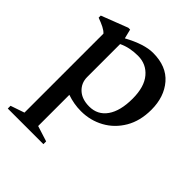

<svg xmlns="http://www.w3.org/2000/svg" viewBox="-193 -561 936 936"><g transform="rotate(45 274.5 -93.0)"><path d="M259.5 235V254H14V235L85.5 210.5V-334Q75.5 -345 57.8 -354Q40 -363 14 -372.5V-387L151 -440H163.5L175.5 -391.5Q262.5 -439 323 -439Q416 -439 464.8 -382.2Q513.5 -325.5 513.5 -237Q513.5 -160 480.8 -104.2Q448 -48.5 393.8 -18.8Q339.5 11 275 11Q226.5 11 179 -5.5V209.5ZM410.5 -210.5Q410.5 -291.5 374.5 -334.2Q338.5 -377 281 -377Q223.5 -377 179 -355.5V-128.5Q179 -87.5 208 -60.5Q237 -33.5 287.5 -33.5Q345.5 -33.5 378 -79.8Q410.5 -126 410.5 -210.5Z"/></g></svg>

Font: Newsreader Text Medium
Style: Regular
Weight: 500
Designer: Hugues Gentile
Foundry: Production Type
Version: Version 1.001